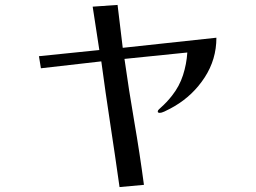

<svg xmlns="http://www.w3.org/2000/svg" viewBox="-20 -740 1040 779"><path d="M858 -587Q858 -499 810.5 -426Q763 -353 688 -309Q683 -306 671 -299.5Q659 -293 647 -287.5Q635 -282 628 -282Q626 -282 623 -283Q620 -284 620 -287Q620 -292 624.5 -296Q629 -300 632 -303Q657 -325 678 -352Q708 -390 722.5 -435Q737 -480 740 -527L485 -501Q503 -373 525 -245.5Q547 -118 564 10L465 19Q447 -109 427.5 -236.5Q408 -364 391 -491L146 -463L138 -512L383 -537L356 -713L457 -720L478 -546Z"/></svg>

Font: Kaisei Opti
Style: Regular
Weight: 400
Designer: Font-Kai, 金井和夫
Foundry: KAZUO KANAI
Version: Version 5.003